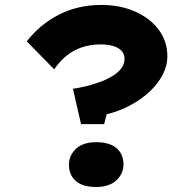

<svg xmlns="http://www.w3.org/2000/svg" viewBox="-20 -735 780 766"><path d="M303.3 -239.7 271 -380.9Q294.6 -384.1 322.8 -390.9Q351 -397.8 378.1 -407.6Q405.2 -417.4 427.5 -430.9Q449.9 -444.3 463.3 -461.5Q476.8 -478.7 476.8 -500Q476.8 -521.2 463 -534.2Q449.2 -547.1 428 -552.5Q406.8 -557.8 382.2 -557.8Q324.1 -557.8 278.2 -534.1Q232.3 -510.4 196.2 -458.5L86.7 -570Q139 -637.4 214.9 -676.4Q290.8 -715.3 383.2 -715.3Q460.6 -715.3 520.2 -688.5Q579.8 -661.6 613.8 -615.7Q647.7 -569.7 647.7 -511Q647.7 -472 628.5 -435.7Q609.2 -399.4 575.4 -368.1Q541.5 -336.9 497.8 -313.9Q454 -290.9 405.4 -279L395.5 -239.7ZM255.1 -78.4Q255.1 -114.7 283 -141.2Q310.9 -167.7 363.4 -167.7Q417.4 -167.7 445 -144Q472.6 -120.2 472.6 -78.4Q472.6 -42 444.2 -15.5Q415.8 11 363.4 11Q310.3 11 282.7 -12.7Q255.1 -36.5 255.1 -78.4Z"/></svg>

Font: Lexend Mega
Style: Regular
Weight: 400
Designer: Bonnie Shaver-Troup, Thomas Jockin
Foundry: Lexend
Version: Version 1.007